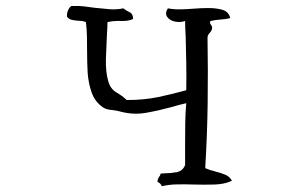

<svg xmlns="http://www.w3.org/2000/svg" viewBox="-20 -662 1040 668"><path d="M787 -33Q761 -21 726.5 -20Q692 -19 655 -20Q625 -21 596 -20.5Q567 -20 543 -14Q539 -25 528 -29Q528 -35 529.5 -38.5Q531 -42 533 -46Q535 -48 536.5 -51Q538 -54 539 -58Q542 -58 545.5 -58.5Q549 -59 553 -59Q573 -59 594.5 -63Q616 -67 624 -88Q624 -106 624 -123.5Q624 -141 624 -158Q624 -197 624.5 -234Q625 -271 628 -303Q615 -300 601.5 -296.5Q588 -293 575 -289Q531 -277 488 -269.5Q445 -262 402 -273Q385 -278 367.5 -279.5Q350 -281 339 -288Q311 -307 299.5 -338.5Q288 -370 285 -408Q284 -426 283.5 -444.5Q283 -463 283 -483Q283 -508 282.5 -534Q282 -560 279 -585Q272 -588 264.5 -589Q257 -590 250 -590Q239 -591 229.5 -593Q220 -595 213 -604Q212 -619 219.5 -631.5Q227 -644 234 -641Q252 -642 271 -640Q290 -638 309 -635Q335 -632 360.5 -630Q386 -628 409 -633Q419 -625 431 -619.5Q443 -614 443 -596Q427 -588 401 -589Q375 -590 354 -585Q354 -579 353.5 -567.5Q353 -556 352 -541Q350 -505 348.5 -458.5Q347 -412 357 -378Q365 -352 385 -340.5Q405 -329 421 -314Q482 -314 531.5 -324.5Q581 -335 628 -348Q629 -396 628 -445Q627 -494 626 -535Q625 -550 624.5 -564Q624 -578 624 -589Q607 -583 588.5 -587Q570 -591 561.5 -603.5Q553 -616 564 -633Q584 -629 608 -629.5Q632 -630 656 -632Q669 -633 681 -633.5Q693 -634 705 -634Q734 -634 755 -627.5Q776 -621 781 -599Q765 -595 747 -594Q729 -593 713 -589Q708 -586 713 -577Q716 -574 717.5 -569.5Q719 -565 717 -559Q714 -552 709 -547Q704 -542 702 -533Q704 -418 702.5 -304.5Q701 -191 694 -77Q710 -70 728.5 -65.5Q747 -61 763 -54.5Q779 -48 787 -33Z"/></svg>

Font: Yuji Mai
Style: Regular
Weight: 400
Designer: Kataoka Yuji
Foundry: Kinuta Font Factory
Version: Version 3.002